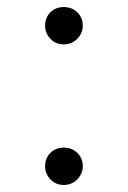

<svg xmlns="http://www.w3.org/2000/svg" viewBox="-20 -511 363 545"><path d="M161 14Q138 14 123 -2Q108 -18 108 -39Q108 -62 123 -77Q138 -92 161 -92Q184 -92 199.5 -77Q215 -62 215 -39Q215 -18 199.5 -2Q184 14 161 14ZM161 -385Q138 -385 123 -401Q108 -417 108 -438Q108 -461 123 -476Q138 -491 161 -491Q184 -491 199.5 -476Q215 -461 215 -438Q215 -417 199.5 -401Q184 -385 161 -385Z"/></svg>

Font: Noto Serif TC ExtraLight ExtraLight
Style: Regular
Weight: 250
Version: Version 2.003-H1;hotconv 1.1.1;makeotfexe 2.6.0